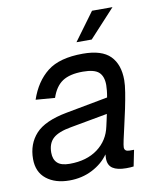

<svg xmlns="http://www.w3.org/2000/svg" viewBox="-83 -791 710 868"><g transform="rotate(-10 272.0 -357.0)"><path d="M345 -58Q345 -67 346 -76Q319 -37 271.5 -12.5Q224 12 166 12Q101 12 60.5 -20Q20 -52 20 -112Q20 -181 62 -227Q104 -273 206 -292L398 -328Q401 -344 402.5 -359Q404 -374 404 -384Q404 -424 383.5 -443Q363 -462 310 -462Q250 -462 216.5 -440Q183 -418 166 -367L78 -374Q105 -454 161 -498Q217 -542 324 -542Q411 -542 449.5 -503Q488 -464 488 -392Q488 -370 482.5 -336Q477 -302 469 -263.5Q461 -225 452.5 -189Q444 -153 438.5 -127Q433 -101 433 -93Q433 -74 456 -74H477L462 0Q448 2 428 2Q387 2 366 -12Q345 -26 345 -58ZM106 -126Q106 -95 123.5 -78.5Q141 -62 180 -62Q258 -62 308.5 -99.5Q359 -137 372 -200Q374 -210 377.5 -224.5Q381 -239 384 -255L214 -224Q156 -214 131 -191.5Q106 -169 106 -126ZM305 -598 399 -726H493L375 -598Z"/></g></svg>

Font: Geist Regular
Style: Italic
Weight: 400
Italic angle: -12°
Designer: Basement.studio, Andrés Briganti, Mateo Zaragoza
Foundry: Basement.studio, Vercel, Andrés Briganti, Guido Ferreyra, Mateo Zaragoza
Version: Version 1.500; ttfautohint (v1.8.4.7-5d5b)